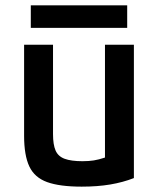

<svg xmlns="http://www.w3.org/2000/svg" viewBox="-20 -687 590 717"><path d="M285 10Q203 10 156 -7Q109 -24 89.5 -65.5Q70 -107 70 -180V-520H178V-186Q178 -147 187.5 -125Q197 -103 221.5 -94Q246 -85 288 -85Q312 -85 330.5 -88Q349 -91 370 -98Q391 -105 419 -118L372 -50V-520H480V-22Q439 -6 391.5 2Q344 10 285 10ZM95 -583V-667H455V-583Z"/></svg>

Font: M PLUS Code Latin SemiExpanded Medium
Style: Regular
Weight: 500
Width: 6
Designer: Coji Morishita
Foundry: UNDERFOREST DESIGN
Version: Version 1.002; ttfautohint (v1.8.3)